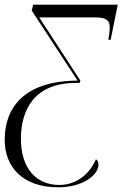

<svg xmlns="http://www.w3.org/2000/svg" viewBox="-22 -556 542 817"><path d="M225 241C335 241 397 186 397 145C397 133 393 125 386 122C360 183 305 231 230 231C133 231 67 161 67 35C67 -93 128 -203 300 -203H317L320 -213L145 -482H381C421 -482 445 -475 445 -441C445 -423 442 -405 439 -387H449L479 -536H119L113 -511L308 -213C82 -212 -2 -99 -2 39C-2 155 75 241 225 241Z"/></svg>

Font: Noto Serif Display Light
Style: Italic
Weight: 300
Italic angle: -12°
Designer: Monotype Design Team
Foundry: Monotype Imaging Inc.
Version: Version 2.009